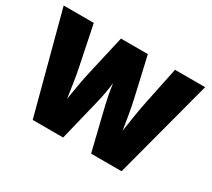

<svg xmlns="http://www.w3.org/2000/svg" viewBox="-138 -973 1343 1219"><g transform="rotate(30 533.5 -364.0)"><path d="M208 0 15.1 -727.5H235.8L293.9 -445.3Q305.2 -392.1 314.2 -332Q323.2 -272 332 -212.4Q340.8 -152.8 349.6 -99.1H308.1Q318.4 -152.8 327.9 -212.4Q337.4 -272 347.9 -332Q358.4 -392.1 370.6 -445.3L435.1 -727.5H632.3L696.8 -445.3Q709 -392.1 719.2 -332Q729.5 -272 739 -212.4Q748.5 -152.8 758.8 -99.1H716.8Q726.1 -152.8 734.6 -212.4Q743.2 -272 752.7 -332Q762.2 -392.1 772.9 -445.3L831.5 -727.5H1052.2L859.4 0H636.2L560.5 -309.6Q544.9 -373.5 533.9 -451.7Q522.9 -529.8 506.3 -611.8H560.5Q542 -529.8 532.5 -452.1Q522.9 -374.5 506.8 -309.6L431.2 0Z"/></g></svg>

Font: Inter 20pt Black
Style: Regular
Weight: 900
Version: Version 4.001;git-66647c0bb